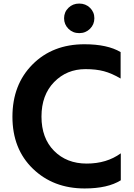

<svg xmlns="http://www.w3.org/2000/svg" viewBox="-20 -1019 751 1078"><path d="M454.1 -770.5Q583 -770.5 657.2 -726.6V-578.1Q607.4 -607.4 563.5 -619.1Q519.5 -630.9 460 -630.9Q354.5 -630.9 283.7 -558.1Q212.9 -485.4 212.9 -364.3Q212.9 -243.2 283.7 -171.9Q354.5 -100.6 466.8 -100.6Q579.1 -100.6 658.2 -158.2V-6.8Q585 39.1 455.1 39.1Q279.3 39.1 164.6 -71.8Q49.8 -182.6 49.8 -363.3Q49.8 -543.9 162.6 -657.2Q275.4 -770.5 454.1 -770.5ZM364.3 -857.4Q339.8 -881.8 339.8 -916.5Q339.8 -951.2 364.3 -975.1Q388.7 -999 424.8 -999Q460.9 -999 485.4 -975.1Q509.8 -951.2 509.8 -916.5Q509.8 -881.8 485.4 -857.4Q460.9 -833 424.8 -833Q388.7 -833 364.3 -857.4Z"/></svg>

Font: GenEi M Gothic v2 Bold
Style: Regular
Weight: 700
Version: Version 2.0